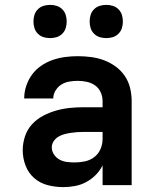

<svg xmlns="http://www.w3.org/2000/svg" viewBox="-20 -758 640 786"><path d="M239 8Q207 8 175.5 0Q144 -8 120 -29Q96 -50 84.5 -80.5Q73 -111 73 -143Q73 -171 82 -199Q91 -227 110.5 -248.5Q130 -270 155.5 -283.5Q181 -297 208.5 -305Q236 -313 264.5 -316Q293 -319 322 -319H400V-344Q400 -363 392 -380.5Q384 -398 369 -408.5Q354 -419 335.5 -423Q317 -427 298 -427Q281 -427 263.5 -424Q246 -421 231.5 -412Q217 -403 207.5 -387.5Q198 -372 198 -355H79Q79 -381 87.5 -406.5Q96 -432 111.5 -453Q127 -474 149 -489Q171 -504 195.5 -512.5Q220 -521 246 -524.5Q272 -528 298 -528Q325 -528 352.5 -524.5Q380 -521 405.5 -511.5Q431 -502 453 -486Q475 -470 490.5 -447.5Q506 -425 512.5 -398Q519 -371 519 -344V0H400V-81Q389 -59 371.5 -41.5Q354 -24 332.5 -12.5Q311 -1 287 3.5Q263 8 239 8ZM286 -93Q307 -93 328 -97.5Q349 -102 366 -115Q383 -128 391.5 -148Q400 -168 400 -189V-218H322Q309 -218 295.5 -217Q282 -216 269 -214Q256 -212 243 -208.5Q230 -205 218.5 -198Q207 -191 199.5 -179.5Q192 -168 192 -155Q192 -139 201 -125.5Q210 -112 224 -104.5Q238 -97 254 -95Q270 -93 286 -93ZM415 -602Q401 -602 388 -606Q375 -610 365 -620Q355 -630 351 -643Q347 -656 347 -670Q347 -684 351 -697Q355 -710 365 -720Q375 -730 388 -734Q401 -738 415 -738Q429 -738 442 -734Q455 -730 465 -720Q475 -710 479 -697Q483 -684 483 -670Q483 -656 479 -643Q475 -630 465 -620Q455 -610 442 -606Q429 -602 415 -602ZM185 -602Q171 -602 158 -606Q145 -610 135 -620Q125 -630 121 -643Q117 -656 117 -670Q117 -684 121 -697Q125 -710 135 -720Q145 -730 158 -734Q171 -738 185 -738Q199 -738 212 -734Q225 -730 235 -720Q245 -710 249 -697Q253 -684 253 -670Q253 -656 249 -643Q245 -630 235 -620Q225 -610 212 -606Q199 -602 185 -602Z"/></svg>

Font: Iosevka Fixed Extended
Style: Bold
Weight: 700
Width: 7
Monospace: yes
Designer: Belleve Invis
Foundry: Belleve Invis
Version: Version 24.1.1; ttfautohint (v1.8.4)